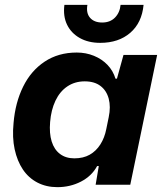

<svg xmlns="http://www.w3.org/2000/svg" viewBox="-20 -763 677 793"><path d="M217 10Q171 10 134.5 -9Q98 -28 74.5 -63Q51 -98 40.5 -146.5Q30 -195 36 -255Q43 -339 75.5 -405Q108 -471 164.5 -508.5Q221 -546 297 -546Q335 -546 368 -532.5Q401 -519 424 -495Q447 -471 457 -438H463L490 -536H629L518 0H375L388 -77H381Q359 -36 314.5 -13Q270 10 217 10ZM287 -109Q324 -109 350.5 -124Q377 -139 394.5 -166.5Q412 -194 419 -230L429 -279Q438 -322 429 -355.5Q420 -389 395 -408Q370 -427 330 -427Q289 -427 258 -406Q227 -385 209 -347Q191 -309 187 -259Q183 -212 193.5 -178.5Q204 -145 228 -127Q252 -109 287 -109ZM394 -586Q345 -586 309.5 -606Q274 -626 257 -661Q240 -696 246 -743H341Q335 -709 352 -689.5Q369 -670 402 -670Q435 -670 455 -690.5Q475 -711 478 -743H573Q566 -669 518 -627.5Q470 -586 394 -586Z"/></svg>

Font: Mona Sans ExtraLight
Style: Bold Italic
Weight: 700
Italic angle: -11.6951°
Version: Version 2.000